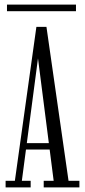

<svg xmlns="http://www.w3.org/2000/svg" viewBox="-20 -819 370 839"><path d="M4.5 0V-29H45L139 -701.5H183L279.5 -29H327V0H171V-29H214.5L146 -564L75.5 -29H114V0ZM82.5 -165.5V-193.5H208.5V-165.5ZM10.5 -770V-799H312V-770Z"/></svg>

Font: Imbue 24pt Light
Style: Regular
Weight: 300
Designer: Tyler Finck
Foundry: Etcetera Type Company
Version: Version 1.102